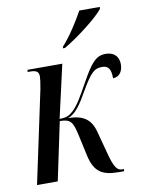

<svg xmlns="http://www.w3.org/2000/svg" viewBox="-86 -827 672 894"><g transform="rotate(-10 249.5 -379.5)"><path d="M248 -614 246 -606H256C320 -643 420 -720 448 -757L449 -766H352C324 -715 284 -653 248 -614ZM404 7H427L429 -3H420C398 -3 383 -18 364 -93L337 -194C321 -257 284 -281 213 -282C249 -292 279 -338 308 -390C356 -473 374 -489 410 -489C440 -489 452 -472 452 -428C483 -429 499 -453 499 -487C499 -517 483 -546 436 -546C391 -546 366 -515 320 -432C287 -373 266 -335 240 -310C222 -293 207 -285 174 -285L231 -536H67L65 -526H78C108 -526 118 -517 118 -495C118 -486 115 -465 110 -437L17 0H115L173 -275C225 -275 234 -258 248 -196L270 -95C288 -14 326 7 404 7Z"/></g></svg>

Font: Noto Serif Display ExtraCondensed Medium
Style: Italic
Weight: 500
Width: 2
Italic angle: -12°
Designer: Monotype Design Team
Foundry: Monotype Imaging Inc.
Version: Version 2.009